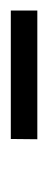

<svg xmlns="http://www.w3.org/2000/svg" viewBox="114 -388 89 357"><g transform="rotate(-90 158.5 -209.5)"><path d="M78.6 -233.9H317.4V-184.6H78.1Z"/></g></svg>

Font: ML-NILA03_NewLipi
Style: Regular
Weight: 400
Designer: CLT@C-DIT
Version: Version ML-NILA03_NewLipi 2.